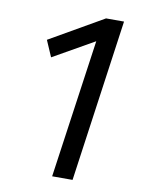

<svg xmlns="http://www.w3.org/2000/svg" viewBox="-78 -723 579 778"><g transform="rotate(10 211.5 -334.0)"><path d="M275 0H191L272 -570L103 -474L74 -541L295 -668H369Z"/></g></svg>

Font: Fira Sans Book
Style: Italic
Weight: 350
Italic angle: -8°
Designer: bBox Type GmbH & Carrois Corporate GbR & Edenspiekermann AG
Foundry: bBox Type GmbH & Carrois Corporate GbR & Edenspiekermann AG
Version: Version 4.301